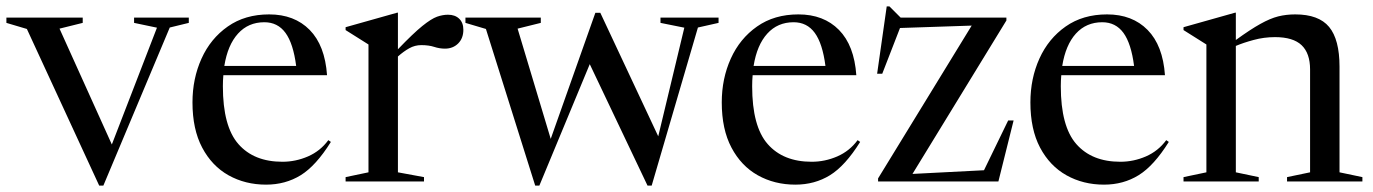

<svg xmlns="http://www.w3.org/2000/svg" viewBox="-28 -567 4292 600"><path d="M502.5 -481 295 13H282L56 -476.5L-8 -495.5V-512H230.5V-495.5L158 -477.5L321.5 -115.5L462.5 -480.5L391 -495.5V-512H562V-495.5Z M813 -522Q892 -522 939.8 -473.5Q987.5 -425 994 -332H670Q668.5 -315.5 668.5 -297.5Q668.5 -172 717 -116.8Q765.5 -61.5 854.5 -61.5Q896 -61.5 934.5 -78.2Q973 -95 998 -129L1006 -123.5Q959.5 -49 911.8 -19.5Q864 10 803.5 10Q738.5 10 686.2 -19.2Q634 -48.5 603.8 -105.8Q573.5 -163 573.5 -247Q573.5 -321.5 601.8 -384Q630 -446.5 683.8 -484.2Q737.5 -522 813 -522ZM798 -497.5Q748 -497.5 715.8 -462Q683.5 -426.5 673 -361H897.5Q888.5 -431 864.2 -464.2Q840 -497.5 798 -497.5Z M1372 -521Q1394 -521 1407 -508.5Q1420 -496 1420 -474Q1420 -447.5 1403.8 -431.2Q1387.5 -415 1362.5 -415Q1345.5 -415 1328.8 -420.5Q1312 -426 1288.5 -426Q1268.5 -426 1251 -416.2Q1233.5 -406.5 1215.5 -390.5V-28.5L1297 -13.5V0H1052V-13.5L1123.5 -28.5V-428L1052 -473V-482L1213.5 -527.5H1215.5V-413Q1263.5 -463 1291.8 -485.8Q1320 -508.5 1337.8 -514.8Q1355.5 -521 1372 -521Z M2110.5 -480.5 2036 -495.5V-512H2217.5V-495.5L2153 -481L2008.5 13H1995.5L1815 -366.5L1657.5 13H1644.5L1490.5 -476.5L1426.5 -495.5V-512H1662V-495.5L1589.5 -477.5L1693 -133L1832.5 -527H1848L2029 -141Z M2467 -522Q2546 -522 2593.8 -473.5Q2641.5 -425 2648 -332H2324Q2322.5 -315.5 2322.5 -297.5Q2322.5 -172 2371 -116.8Q2419.5 -61.5 2508.5 -61.5Q2550 -61.5 2588.5 -78.2Q2627 -95 2652 -129L2660 -123.5Q2613.5 -49 2565.8 -19.5Q2518 10 2457.5 10Q2392.5 10 2340.2 -19.2Q2288 -48.5 2257.8 -105.8Q2227.5 -163 2227.5 -247Q2227.5 -321.5 2255.8 -384Q2284 -446.5 2337.8 -484.2Q2391.5 -522 2467 -522ZM2452 -497.5Q2402 -497.5 2369.8 -462Q2337.5 -426.5 2327 -361H2551.5Q2542.5 -431 2518.2 -464.2Q2494 -497.5 2452 -497.5Z M2716 0V-9.5L3008.5 -487L2784.5 -479.5L2729 -336.5H2713L2743 -547H2751.5L2786.5 -512H3117V-503L2823.5 -23.5L3047 -35L3122.5 -190.5H3139.5L3092 0Z M3431.5 -522Q3510.5 -522 3558.2 -473.5Q3606 -425 3612.5 -332H3288.5Q3287 -315.5 3287 -297.5Q3287 -172 3335.5 -116.8Q3384 -61.5 3473 -61.5Q3514.5 -61.5 3553 -78.2Q3591.5 -95 3616.5 -129L3624.5 -123.5Q3578 -49 3530.2 -19.5Q3482.5 10 3422 10Q3357 10 3304.8 -19.2Q3252.5 -48.5 3222.2 -105.8Q3192 -163 3192 -247Q3192 -321.5 3220.2 -384Q3248.5 -446.5 3302.2 -484.2Q3356 -522 3431.5 -522ZM3416.5 -497.5Q3366.5 -497.5 3334.2 -462Q3302 -426.5 3291.5 -361H3516Q3507 -431 3482.8 -464.2Q3458.5 -497.5 3416.5 -497.5Z M3994 -13.5 4066 -28.5V-350Q4066 -400.5 4039.5 -425.8Q4013 -451 3956.5 -451Q3922 -451 3889.8 -442.2Q3857.5 -433.5 3834 -423.5V-28.5L3905.5 -13.5V0H3670.5V-13.5L3742 -28.5V-428L3670.5 -473V-482L3832 -527.5H3834V-442Q3879.5 -475 3910.5 -492.2Q3941.5 -509.5 3966.5 -515.8Q3991.5 -522 4019.5 -522Q4093 -522 4125.5 -482.8Q4158 -443.5 4158 -358.5V-28.5L4229.5 -13.5V0H3994Z"/></svg>

Font: Newsreader 72pt
Style: Regular
Weight: 400
Designer: Hugues Gentile
Foundry: Production Type
Version: Version 1.003; ttfautohint (v1.8.3)